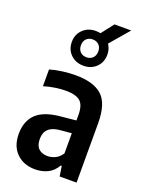

<svg xmlns="http://www.w3.org/2000/svg" viewBox="-165 -969 799 1057"><g transform="rotate(20 234.0 -440.0)"><path d="M177 9.5Q110.5 9.5 68.8 -31.2Q27 -72 27 -144Q27 -220 72.5 -262.8Q118 -305.5 220.5 -313.5L300.5 -321.5V-353Q300.5 -412 274.5 -433.8Q248.5 -455.5 190 -455.5Q162.5 -455.5 128.8 -450.5Q95 -445.5 62.5 -435.5V-533.5Q95.5 -543.5 135.8 -548.8Q176 -554 212 -554Q317 -554 367.5 -508.5Q418 -463 418 -347.5V0H319L310 -58.5H304Q283.5 -22.5 250.5 -6.5Q217.5 9.5 177 9.5ZM145.5 -157.5Q145.5 -119 164.8 -100.8Q184 -82.5 217 -82.5Q237.5 -82.5 259.8 -92Q282 -101.5 300.5 -128V-246.5L233 -240.5Q145.5 -232.5 145.5 -157.5ZM232.5 -617.5Q187.5 -617.5 158 -646.2Q128.5 -675 128.5 -719.5Q128.5 -763.5 158 -792.2Q187.5 -821 232.5 -821Q247 -821 260.5 -818L316.5 -890H414.5L319 -778.5Q336.5 -752.5 336.5 -719.5Q336.5 -675 307.2 -646.2Q278 -617.5 232.5 -617.5ZM232.5 -667Q255 -667 269.2 -681Q283.5 -695 283.5 -719.5Q283.5 -743.5 269.2 -757.5Q255 -771.5 232.5 -771.5Q210.5 -771.5 196.2 -757.5Q182 -743.5 182 -719.5Q182 -695 196.2 -681Q210.5 -667 232.5 -667Z"/></g></svg>

Font: Encode Sans Cnd SmBold
Style: Regular
Weight: 600
Width: 3
Designer: Multiple Designers
Foundry: Impallari Type
Version: Version 3.002; ttfautohint (v1.8.3) -l 8 -r 50 -G 200 -x 14 